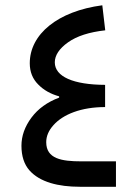

<svg xmlns="http://www.w3.org/2000/svg" viewBox="-20 -714 525 734"><path d="M206.1 -340.8C160.6 -323.7 125.5 -298.3 100.1 -264.2C74.7 -230 62 -194.3 62 -156.7C62 -117.2 72.3 -85.9 92.3 -63C132.3 -17.6 203.1 0 285.2 0H423.3V-97.2H290.5C215.8 -97.2 156.7 -106.9 156.7 -170.4C156.7 -193.4 166 -215.3 184.6 -235.8C221.2 -276.9 290.5 -304.7 381.8 -304.7V-389.6C260.7 -390.1 189.5 -420.9 189.5 -475.6C189.5 -502.4 206.5 -528.3 240.2 -552.2C273.9 -576.2 321.3 -591.3 382.3 -598.1L371.1 -693.8C201.2 -671.4 93.8 -583.5 93.8 -472.2C93.8 -439.5 104.5 -412.6 126 -391.1C147 -369.6 173.8 -354.5 206.1 -345.7Z"/></svg>

Font: Estedad Medium
Style: Regular
Weight: 500
Designer: Amin Abedi
Version: Version 7.3